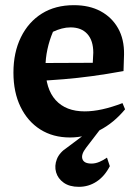

<svg xmlns="http://www.w3.org/2000/svg" viewBox="-20 -521 535 743"><path d="M251 11Q185 11 136 -20Q87 -51 59.5 -107.5Q32 -164 32 -240Q32 -318 61 -377Q90 -436 142 -468.5Q194 -501 266 -501Q326 -501 369.5 -477.5Q413 -454 437 -411.5Q461 -369 460 -310L458 -246Q392 -234 336.5 -226.5Q281 -219 227 -214.5Q173 -210 112 -207L113 -277L339 -278L341 -317Q341 -364 318 -389.5Q295 -415 253 -415Q236 -415 219 -410.5Q202 -406 185 -398Q171 -365 163.5 -330Q156 -295 156 -261Q156 -177 195.5 -133.5Q235 -90 308 -90Q371 -90 454 -122L464 -98Q420 -45 365.5 -17Q311 11 251 11ZM285 202Q249 202 226.5 186Q204 170 197 145.5Q190 121 200 95Q210 69 241 49L341 -26H372L313 51Q293 77 299 94.5Q305 112 334 112Q349 112 364.5 105.5Q380 99 394 89L405 122Q385 161 354 181.5Q323 202 285 202Z"/></svg>

Font: Piazzolla 24pt
Style: Bold
Weight: 700
Designer: Juan Pablo del Peral
Foundry: Huerta Tipografica
Version: Version 2.005